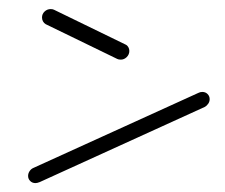

<svg xmlns="http://www.w3.org/2000/svg" viewBox="-20 -472 497 425"><path d="M73 -433.3Q73 -441.1 78.7 -446.5Q84.4 -451.9 92.2 -451.9Q96.7 -451.9 99.6 -450.4L258.1 -373.3Q261.9 -371.5 264.1 -367.6Q266.3 -363.7 266.3 -359.3Q266.3 -351.5 260.6 -345.7Q254.8 -340 247.4 -340Q242.6 -340 239.6 -341.5L81.1 -418.5Q77.4 -420.7 75.2 -424.6Q73 -428.5 73 -433.3ZM58.5 -66.7Q51.5 -66.7 46.9 -71.3Q42.2 -75.9 42.2 -82.6Q42.2 -88.1 45.4 -93Q48.5 -97.8 53.3 -100L418.9 -266.3Q423 -268.5 427.8 -268.5Q434.8 -268.5 439.4 -263.9Q444.1 -259.3 444.1 -252.6Q444.1 -247 440.9 -242.4Q437.8 -237.8 433 -235.2L67.8 -68.9Q62.2 -66.7 58.5 -66.7Z"/></svg>

Font: 26F Galaxy Sans Light
Style: Italic
Weight: 300
Italic angle: -5°
Designer: C₂₉H₂₅N₃O₅
Version: Version 1.200